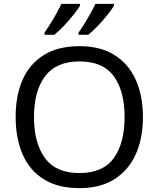

<svg xmlns="http://www.w3.org/2000/svg" viewBox="-20 -964 821 994"><path d="M720 -358Q720 -247 682.5 -164.5Q645 -82 572 -36Q499 10 391 10Q280 10 206.5 -36Q133 -82 97 -165Q61 -248 61 -359Q61 -469 97 -551Q133 -633 206.5 -679Q280 -725 392 -725Q499 -725 572 -679.5Q645 -634 682.5 -551.5Q720 -469 720 -358ZM156 -358Q156 -223 213 -145.5Q270 -68 391 -68Q513 -68 569 -145.5Q625 -223 625 -358Q625 -493 569 -569.5Q513 -646 392 -646Q271 -646 213.5 -569.5Q156 -493 156 -358ZM570 -934Q560 -917 537 -888Q514 -859 487 -830.5Q460 -802 437 -784H387V-796Q401 -815 417 -841Q433 -867 448.5 -894.5Q464 -922 474 -944H570ZM394 -934Q384 -917 361 -888Q338 -859 311 -830.5Q284 -802 261 -784H211V-796Q232 -825 257 -867.5Q282 -910 298 -944H394Z"/></svg>

Font: Noto Sans Sogdian
Style: Regular
Weight: 400
Designer: Monotype Design Team
Foundry: Monotype Imaging Inc.
Version: Version 2.002; ttfautohint (v1.8.4.7-5d5b)